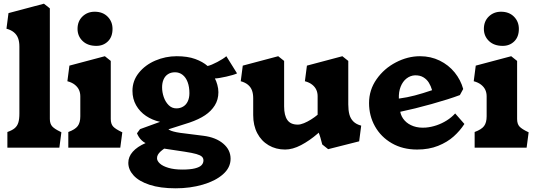

<svg xmlns="http://www.w3.org/2000/svg" viewBox="-20 -800 2896 1040"><path d="M85 -185V-548Q85 -574 78 -593Q71 -612 55.2 -625Q39.5 -638 15 -644.5L26 -729L218 -780L250 -754.5V-155.5Q250 -129.5 263 -115.2Q276 -101 308 -86L312.5 -83.5L301.5 0H20V-85Q46 -94 59.8 -105.8Q73.5 -117.5 79.2 -135.8Q85 -154 85 -185Z M415 -170V-278.5Q415 -297.5 407.8 -313.2Q400.5 -329 385 -341.2Q369.5 -353.5 345 -360L356 -444.5L548 -495.5L580 -470V-155.5Q580 -128.5 593 -114.5Q606 -100.5 640 -84.5L642.5 -83.5L631.5 0H350V-85Q387 -98.5 401 -117.2Q415 -136 415 -170ZM589.5 -643.5Q589.5 -683.1 563 -709.8Q536.5 -736.5 492.9 -736.5Q453.5 -736.5 426.8 -710.8Q400 -685 400 -643.5Q400 -604.4 427.5 -577.9Q455 -551.5 502 -551.5Q539.5 -551.5 564.5 -575.9Q589.5 -600.3 589.5 -643.5Z M675 82Q675 49 699.2 21.8Q723.5 -5.5 768.5 -25Q758 -30 748.5 -38.8Q739 -47.5 732.2 -58.2Q725.5 -69 722 -78L738.5 -100.5L847 -140Q804.5 -149.5 770.8 -172.2Q737 -195 717.2 -229.8Q697.5 -264.5 697.5 -308Q697.5 -362.5 731.8 -405.2Q766 -448 821.2 -471.8Q876.5 -495.5 937 -495.5Q996 -495.5 1037.2 -480.5Q1078.5 -465.5 1104.5 -442.5Q1124.5 -447 1157.2 -464.2Q1190 -481.5 1206 -495.5L1264 -402.5Q1248 -394.5 1206 -385Q1164 -375.5 1144 -375Q1151.5 -361.5 1157.2 -340.8Q1163 -320 1163 -300.5Q1163 -260.5 1143.5 -229.2Q1124 -198 1090.8 -175.8Q1057.5 -153.5 1006.5 -136Q1000.5 -134 994 -132L892 -99.5Q898.5 -95 908.2 -91.2Q918 -87.5 936.2 -83.8Q954.5 -80 979 -77.5L1082 -64.5Q1149 -56 1189 -22.2Q1229 11.5 1229 60Q1229 108 1187.8 144.2Q1146.5 180.5 1078.2 200.2Q1010 220 931.5 220Q848 220 790.2 201Q732.5 182 703.8 150.5Q675 119 675 82ZM967.5 118.5Q1010.5 118.5 1036 112Q1061.5 105.5 1071.8 94.5Q1082 83.5 1082 69Q1082 56.5 1073.5 48.5Q1065 40.5 1043.2 34.2Q1021.5 28 979 21.5L869.5 5Q858 13 849.2 21Q840.5 29 835.5 37.8Q830.5 46.5 830.5 57Q830.5 71.5 846 85.8Q861.5 100 892.5 109.2Q923.5 118.5 967.5 118.5ZM935.5 -213Q956 -213 972.2 -222.8Q988.5 -232.5 997.2 -251.2Q1006 -270 1006 -295.5Q1006 -329 996.5 -354.8Q987 -380.5 969.2 -394.5Q951.5 -408.5 928 -408.5Q905.5 -408.5 889.8 -398.2Q874 -388 866 -369.5Q858 -351 858 -327Q858 -300.5 867 -274.2Q876 -248 893.5 -230.5Q911 -213 935.5 -213Z M1351.5 -176.5V-268.5Q1351.5 -292 1345 -310Q1338.5 -328 1323.2 -340.8Q1308 -353.5 1284 -360L1295 -444.5L1487 -495.5L1519 -470V-223.5Q1519 -175 1536.5 -150Q1554 -125 1593 -125Q1607.5 -125 1626.5 -132.8Q1645.5 -140.5 1665 -152.8Q1684.5 -165 1700.5 -178.5V-279Q1700.5 -297.5 1693.5 -313.2Q1686.5 -329 1671.2 -341.2Q1656 -353.5 1631.5 -360L1642.5 -444.5L1834.5 -495.5L1866.5 -470V-234.5Q1866.5 -203 1872.5 -180.2Q1878.5 -157.5 1894 -142Q1909.5 -126.5 1936.5 -119.5L1925.5 -34.5L1757.5 8L1725.5 -17.5Q1721 -36.5 1715.5 -54.8Q1710 -73 1706 -81.5L1700.5 -76Q1656.5 -38 1610.8 -14Q1565 10 1524.5 10Q1474.5 10 1435 -13.2Q1395.5 -36.5 1373.5 -78.5Q1351.5 -120.5 1351.5 -176.5Z M1979 -242Q1979 -313 2019.8 -371Q2060.5 -429 2124.5 -462.2Q2188.5 -495.5 2255 -495.5Q2313 -495.5 2361.5 -471.8Q2410 -448 2442.8 -407.5Q2475.5 -367 2489 -318L2471 -285Q2411 -262.5 2318 -236.5Q2225 -210.5 2148 -194.5Q2153 -168 2171.5 -147.5Q2190 -127 2219.5 -116.5Q2249 -106 2287 -109Q2315.5 -111.5 2344.5 -121.2Q2373.5 -131 2399.8 -147.5Q2426 -164 2445.5 -185.5L2495.5 -128.5Q2472 -92 2437.5 -61Q2403 -30 2353 -10Q2303 10 2239.5 10Q2161.5 10 2102.5 -24Q2043.5 -58 2011.2 -115.5Q1979 -173 1979 -242ZM2320.5 -311.5Q2314 -334 2303 -352Q2292 -370 2273.5 -381.2Q2255 -392.5 2228 -392Q2203 -391 2182.2 -375Q2161.5 -359 2150.2 -330.5Q2139 -302 2140.5 -266Q2185.5 -272 2227.2 -283Q2269 -294 2320.5 -311.5Z M2616 -170V-278.5Q2616 -297.5 2608.8 -313.2Q2601.5 -329 2586 -341.2Q2570.5 -353.5 2546 -360L2557 -444.5L2749 -495.5L2781 -470V-155.5Q2781 -128.5 2794 -114.5Q2807 -100.5 2841 -84.5L2843.5 -83.5L2832.5 0H2551V-85Q2588 -98.5 2602 -117.2Q2616 -136 2616 -170ZM2790.5 -643.5Q2790.5 -683.1 2764 -709.8Q2737.5 -736.5 2693.9 -736.5Q2654.5 -736.5 2627.8 -710.8Q2601 -685 2601 -643.5Q2601 -604.4 2628.5 -577.9Q2656 -551.5 2703 -551.5Q2740.5 -551.5 2765.5 -575.9Q2790.5 -600.3 2790.5 -643.5Z"/></svg>

Font: TMT Limkin
Style: Regular
Weight: 400
Designer: Gabriel Drozdov
Version: Version 1.000;Glyphs 3.1.2 (3151)